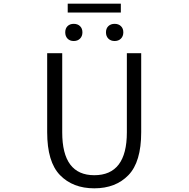

<svg xmlns="http://www.w3.org/2000/svg" viewBox="-20 -1026 1040 1059"><path d="M240.2 -296.9V-732.4H323.2V-295.9Q323.2 -59.6 500 -59.6Q679.7 -59.6 679.7 -295.9V-732.4H758.8V-296.9Q758.8 -132.8 688.5 -60.1Q618.2 12.7 500 12.7Q381.8 12.7 311 -60.1Q240.2 -132.8 240.2 -296.9ZM421.4 -813Q408.2 -799.8 386.7 -799.8Q365.2 -799.8 352.5 -813Q339.8 -826.2 339.8 -847.7Q339.8 -869.1 352.5 -881.8Q365.2 -894.5 386.7 -894.5Q408.2 -894.5 421.4 -881.8Q434.6 -869.1 434.6 -847.7Q434.6 -826.2 421.4 -813ZM353.5 -957V-1005.9H646.5V-957ZM647 -813Q633.8 -799.8 612.3 -799.8Q590.8 -799.8 577.6 -813Q564.5 -826.2 564.5 -847.7Q564.5 -869.1 577.6 -881.8Q590.8 -894.5 612.3 -894.5Q633.8 -894.5 647 -881.8Q660.2 -869.1 660.2 -847.7Q660.2 -826.2 647 -813Z"/></svg>

Font: GenEi Gothic M SemiLight
Style: Regular
Weight: 350
Designer: o_tamon (Modified); [Source Han Sans]
Ryoko NISHIZUKA  (kana & ideographs); Paul D. Hunt (Latin, Greek & Cyrillic); Wenl
Version: Version 1.1a;Original Version 1.004